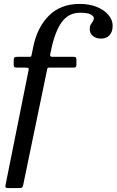

<svg xmlns="http://www.w3.org/2000/svg" viewBox="-20 -810 595 980"><path d="M8.5 133 125.5 -450Q128 -461 124 -463Q120 -465 107 -465H67Q57.5 -465 53.8 -467.2Q50 -469.5 50 -479V-502Q50 -514 54 -517Q58 -520 69 -520H128Q137 -520 138.5 -521.8Q140 -523.5 141.5 -531L150 -572Q170 -670.5 229.8 -730.2Q289.5 -790 387 -790Q437.5 -790 475.2 -774.2Q513 -758.5 534 -733Q555 -707.5 555 -679Q555 -647 538.8 -630Q522.5 -613 496 -613Q470 -613 454 -626.5Q438 -640 438 -661Q438 -676 443.2 -684.8Q448.5 -693.5 453.8 -700.8Q459 -708 459 -718Q459 -727 443.5 -736Q428 -745 389 -745Q329 -745 294 -695.5Q259 -646 240 -550L236 -531Q234 -520 247 -520H355Q363.5 -520 366.8 -517.2Q370 -514.5 370 -505V-481Q370 -471.5 367.2 -468.2Q364.5 -465 355 -465H235Q226 -465 224 -463.8Q222 -462.5 220.5 -455L98 136Q96 145 91.8 147.5Q87.5 150 76 150H23Q10.5 150 8.5 146.2Q6.5 142.5 8.5 133Z"/></svg>

Font: Besley*
Style: Italic
Weight: 400
Italic angle: -13°
Designer: Owen Earl
Foundry: indestructible type*
Version: Version 2.000; ttfautohint (v1.8.3)